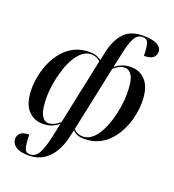

<svg xmlns="http://www.w3.org/2000/svg" viewBox="-174 -903 1156 1277"><g transform="rotate(20 404.0 -265.0)"><path d="M175 240Q112 240 82.5 219Q53 198 53 165Q53 140 71 124Q89 108 132 108Q132 159 139.5 194.5Q147 230 178 230Q219 230 241.5 189.5Q264 149 283 60L302 -30Q281 -13 254.5 -1.5Q228 10 187 10Q126 10 84 -37.5Q42 -85 42 -188Q42 -230 52 -279Q62 -328 83 -375Q104 -422 137 -461Q170 -500 216 -523Q262 -546 323 -546Q351 -546 370.5 -539Q390 -532 406 -520L419 -580Q438 -669 484.5 -719.5Q531 -770 620 -770Q686 -770 719 -752Q752 -734 752 -704Q752 -676 732.5 -660.5Q713 -645 669 -645Q669 -698 660.5 -729Q652 -760 620 -760Q583 -760 562.5 -722.5Q542 -685 526 -607L504 -507Q526 -524 552.5 -535Q579 -546 618 -546Q680 -546 721.5 -498.5Q763 -451 763 -348Q763 -306 753 -257Q743 -208 722 -161Q701 -114 668 -75Q635 -36 589 -13Q543 10 482 10Q430 10 401 -21L390 29Q367 130 311.5 185Q256 240 175 240ZM224 -7Q247 -7 268 -18.5Q289 -30 305 -44L403 -509Q392 -520 375 -527.5Q358 -535 338 -535Q302 -535 272.5 -510Q243 -485 221 -443.5Q199 -402 184.5 -353Q170 -304 162.5 -255.5Q155 -207 155 -168Q155 -81 174 -44Q193 -7 224 -7ZM468 -2Q505 -2 534.5 -27Q564 -52 585.5 -93Q607 -134 621.5 -183Q636 -232 643 -280.5Q650 -329 650 -368Q650 -459 630 -493.5Q610 -528 579 -528Q555 -528 536 -517.5Q517 -507 501 -493L404 -33Q415 -17 432.5 -9.5Q450 -2 468 -2Z"/></g></svg>

Font: Noto Serif Display Medium
Style: Italic
Weight: 500
Italic angle: -12°
Designer: Monotype Design Team
Foundry: Monotype Imaging Inc.
Version: Version 2.009